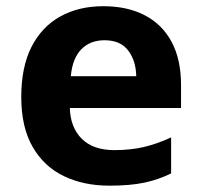

<svg xmlns="http://www.w3.org/2000/svg" viewBox="-20 -576 637 606"><path d="M306 -556.4Q382.4 -556.4 437.3 -527.6Q492.3 -498.8 521.9 -443.4Q551.4 -388 551.4 -307.7V-235.1H200.3Q202.3 -173.4 238.3 -137.8Q274.2 -102.2 340.8 -102.2Q392.4 -102.2 434 -112Q475.7 -121.8 520.1 -142.3V-28.7Q479.7 -8.8 435.1 0.6Q390.6 10 325.2 10Q244.3 10 181.6 -20.1Q118.8 -50.2 82.9 -112.6Q47.1 -175 47.1 -269.5Q47.1 -364.8 79.6 -428.4Q112.2 -492 170.6 -524.2Q228.9 -556.4 306 -556.4ZM309.9 -449Q264.6 -449 236.6 -420.4Q208.7 -391.8 203.5 -335.6H410Q409 -384.7 384.4 -416.9Q359.8 -449 309.9 -449Z"/></svg>

Font: Noto Sans Meetei Mayek
Style: Regular
Weight: 400
Designer: Monotype Design Team and Neelakash Kshetrimayum
Foundry: Monotype Imaging Inc.
Version: Version 2.002